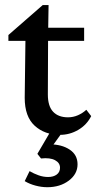

<svg xmlns="http://www.w3.org/2000/svg" viewBox="-20 -533 386 770"><path d="M345.7 -67.4Q328.1 -32.2 293.9 -12.2Q259.8 7.8 220.7 7.8Q159.2 7.8 119.1 -28.8Q79.1 -65.4 79.1 -140.6L82 -369.1H13.7V-392.6L151.4 -512.7H174.8L172.9 -392.6L171.9 -154.3Q171.9 -107.4 192.9 -85Q213.9 -62.5 252.9 -62.5Q273.4 -62.5 292.5 -70.8Q311.5 -79.1 326.2 -92.8ZM130.9 -369.1V-421.9H317.4V-369.1ZM169.9 217.8Q146.5 217.8 122.6 211.4Q98.6 205.1 79.1 193.4L98.6 153.3Q115.2 163.1 134.3 169.9Q153.3 176.8 172.9 176.8Q194.3 176.8 207.5 167Q220.7 157.2 220.7 139.6Q220.7 120.1 200.7 109.4Q180.7 98.6 144.5 102.5L129.9 84L186.5 -12.7H237.3L173.8 75.2L179.7 45.9Q227.5 45.9 259.3 66.9Q291 87.9 291 126Q291 165 255.9 191.4Q220.7 217.8 169.9 217.8Z"/></svg>

Font: Crimson Pro Medium
Style: Regular
Weight: 500
Designer: Jacques Le Bailly
Foundry: Baron von Fonthausen
Version: Version 1.003